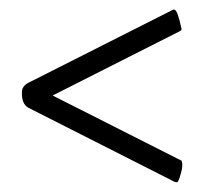

<svg xmlns="http://www.w3.org/2000/svg" viewBox="-20 -333 417 394"><path d="M353 -2Q356 6 351 23.5Q346 41 343.5 41Q341 41 338 40L38 -112Q24 -120 25 -144Q25 -156 38 -163L333 -312Q336 -314 338 -313Q344 -313 352 -276Q354 -271 349 -269L88 -137L353 -3Z"/></svg>

Font: AMoshref-Naskh
Style: Naskh
Weight: 500
Version: Version 0.001